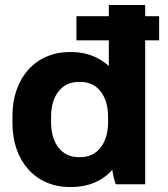

<svg xmlns="http://www.w3.org/2000/svg" viewBox="-20 -740 673 771"><path d="M260 11H268C335 11 392 -14 431 -58C434 -37 439 -15 445 0H563V-578H619V-675H563V-720H417V-675H287V-578H417V-475C379 -510 327 -531 268 -531H260C123 -531 30 -427 30 -275V-245C30 -93 123 11 260 11ZM295 -109C228 -109 185 -164 185 -249V-271C185 -356 228 -411 295 -411H304C371 -411 414 -356 414 -271V-249C414 -165 371 -109 304 -109Z"/></svg>

Font: Fixel Text Bold
Style: Bold
Weight: 700
Width: 4
Designer: AlfaBravo + MacPaw
Foundry: Kyrylo Tkachov, Marchela Mozhyna, Serhii Makarenko, Maria Weinstein, Zakhar Kryvoshyya
Version: Version 1.211